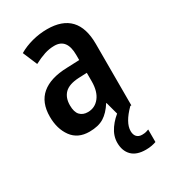

<svg xmlns="http://www.w3.org/2000/svg" viewBox="-191 -701 873 982"><g transform="rotate(-30 245.5 -210.5)"><path d="M246 -604Q425 -604 425 -414V-51H341L321 -125H319Q292 -82 259 -61.5Q226 -41 173 -41Q105 -41 70 -89Q35 -137 35 -209Q35 -293 86 -336Q137 -379 235 -382L310 -385V-415Q310 -512 236 -512Q206 -512 177 -502.5Q148 -493 114 -475L78 -560Q114 -581 157.5 -592.5Q201 -604 246 -604ZM262 -307Q204 -304 178.5 -278.5Q153 -253 153 -208Q153 -168 170 -150Q187 -132 216 -132Q258 -132 284.5 -165.5Q311 -199 311 -259V-309ZM356 61Q356 83 367 95Q378 107 398 107Q412 107 421.5 104.5Q431 102 438 99V173Q427 177 411.5 180Q396 183 377 183Q322 183 294.5 155Q267 127 267 79Q267 38 293.5 0Q320 -38 359 -64L419 -51Q356 12 356 61Z"/></g></svg>

Font: Noto Sans Tamil UI Condensed SemiBold
Style: Regular
Weight: 600
Width: 3
Designer: Jelle Bosma - Monotype Design Team
Foundry: Monotype Imaging Inc.
Version: Version 2.004; ttfautohint (v1.8.4.7-5d5b)